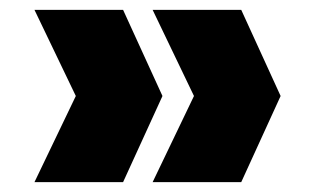

<svg xmlns="http://www.w3.org/2000/svg" viewBox="-20 -490 628 390"><path d="M134 -295 50 -470H230L310 -295L230 -120H50ZM374 -295 290 -470H470L550 -295L470 -120H290Z"/></svg>

Font: DVN-Poppins ExtBd
Style: Regular
Weight: 800
Designer: Ninad Kale (Devanagari), Jonny Pinhorn (Latin)
Foundry: Indian Type Foundry
Version: 4.004